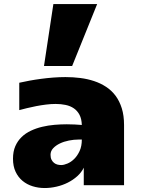

<svg xmlns="http://www.w3.org/2000/svg" viewBox="-20 -925 705 959"><path d="M203.1 14.2Q171.9 14.2 143.3 5.4Q114.7 -3.4 92.8 -21.5Q70.8 -39.6 57.9 -67.1Q44.9 -94.7 44.9 -132.3Q44.9 -168.5 56.6 -195.1Q68.4 -221.7 88.1 -240.7Q107.9 -259.8 134.5 -272.2Q161.1 -284.7 190.9 -291.7Q220.7 -298.8 252.2 -301.5Q283.7 -304.2 313.5 -304.2Q334 -304.2 353 -303.2Q372.1 -302.2 388.7 -300.8Q387.7 -331.5 377 -351.8Q366.2 -372.1 348.6 -384Q331.1 -396 307.6 -400.9Q284.2 -405.8 258.3 -405.8Q234.4 -405.8 209.2 -402.6Q184.1 -399.4 160.2 -394.8Q136.2 -390.1 114.5 -384.8Q92.8 -379.4 76.2 -375V-511.7Q100.1 -517.1 127.7 -522.2Q155.3 -527.3 185.1 -531.2Q214.8 -535.2 245.8 -537.6Q276.9 -540 307.1 -540Q344.7 -540 381.1 -535.4Q417.5 -530.8 450 -520Q482.4 -509.3 510 -491.2Q537.6 -473.1 557.4 -446.5Q577.1 -419.9 588.4 -383.8Q599.6 -347.7 599.6 -300.3V0H398.4V-87.4Q386.7 -63.5 365.7 -44.7Q344.7 -25.9 318.4 -12.7Q292 0.5 262.2 7.3Q232.4 14.2 203.1 14.2ZM285.6 -100.6Q299.3 -100.6 317.1 -108.2Q335 -115.7 350.8 -131.3Q366.7 -147 377.7 -170.9Q388.7 -194.8 388.7 -228H372.6Q349.1 -228 324.5 -223.1Q299.8 -218.3 279.3 -208.5Q258.8 -198.7 245.6 -184.6Q232.4 -170.4 232.4 -151.9Q232.4 -137.2 237.3 -127.4Q242.2 -117.7 249.8 -111.6Q257.3 -105.5 266.8 -103Q276.4 -100.6 285.6 -100.6ZM199.7 -595.2 246.6 -904.8H465.3L340.3 -595.2Z"/></svg>

Font: Candal
Style: Regular
Weight: 400
Designer: vernon adams
Foundry: vernon adams
Version: Version 1.000